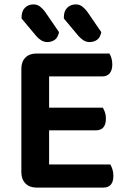

<svg xmlns="http://www.w3.org/2000/svg" viewBox="-20 -850 580 872"><path d="M146 2Q114 2 95.5 -17Q77 -36 77 -68V-538Q77 -570 95.5 -588.5Q114 -607 146 -607H477Q482 -599 486 -586Q490 -573 490 -557Q490 -531 478 -517Q466 -503 445 -503H203V-361H447Q452 -353 456.5 -340.5Q461 -328 461 -312Q461 -258 415 -258H203V-103H481Q486 -95 490.5 -81.5Q495 -68 495 -52Q495 2 449 2ZM78 -766V-771Q78 -800 93.5 -815Q109 -830 132 -830Q149 -830 161.5 -820.5Q174 -811 185 -796L248 -704Q243 -679 228.5 -669Q214 -659 195 -659Q180 -659 167 -667Q154 -675 145 -686ZM270 -766V-771Q270 -800 285.5 -815Q301 -830 324 -830Q341 -830 353.5 -820.5Q366 -811 377 -796L440 -704Q435 -679 420.5 -669Q406 -659 387 -659Q371 -659 359 -667Q347 -675 337 -686Z"/></svg>

Font: Baloo 2 Latin SemiBold
Style: Regular
Weight: 400
Designer: Sarang Kulkarni and Ek Type
Foundry: Ek Type
Version: Version 1.001